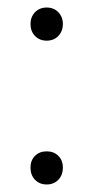

<svg xmlns="http://www.w3.org/2000/svg" viewBox="-20 -477 248 510"><path d="M61 -413Q61 -432 73 -444.5Q85 -457 104 -457Q123 -457 135 -444.5Q147 -432 147 -413Q147 -394 135 -381.5Q123 -369 104 -369Q85 -369 73 -381.5Q61 -394 61 -413ZM61 -32Q61 -51 73 -63Q85 -75 104 -75Q123 -75 135 -63Q147 -51 147 -32Q147 -12 135 0.5Q123 13 104 13Q85 13 73 0.5Q61 -12 61 -32Z"/></svg>

Font: Sarabun Thin
Style: Regular
Weight: 250
Designer: Suppakit Chalermlarp | Katatrad Co.,Ltd.
Foundry: Cadson Demak Co.,Ltd.
Version: Version 1.000; ttfautohint (v1.6)